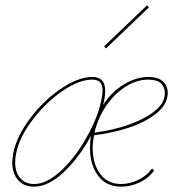

<svg xmlns="http://www.w3.org/2000/svg" viewBox="-20 -698 659 721"><path d="M610 -349Q610 -339 607 -328Q595 -281 522 -243Q449 -205 333 -190Q328 -163 328 -142Q328 -83 356 -45Q384 -7 435 -7Q466 -7 497.5 -21.5Q529 -36 551 -65L559 -58Q537 -28 503.5 -12.5Q470 3 435 3Q379 3 348.5 -38Q318 -79 318 -142Q318 -168 322 -189Q279 -108 220.5 -52.5Q162 3 107 3Q70 3 48 -22Q26 -47 26 -89Q26 -100 30 -124Q43 -187 93.5 -254Q144 -321 209 -365Q274 -409 327 -409Q375 -409 375 -357Q375 -332 367 -304Q400 -354 446 -381.5Q492 -409 537 -409Q574 -409 592 -392Q610 -375 610 -349ZM354 -295Q365 -336 365 -357Q365 -380 355.5 -389.5Q346 -399 326 -399Q277 -399 215 -356.5Q153 -314 103.5 -249.5Q54 -185 41 -124Q37 -107 37 -89Q37 -50 56.5 -28.5Q76 -7 108 -7Q154 -7 205 -53Q256 -99 296.5 -167Q337 -235 354 -295ZM599 -349Q599 -371 584.5 -385Q570 -399 536 -399Q496 -399 456.5 -375.5Q417 -352 385.5 -310Q354 -268 339 -216Q337 -212 335 -200Q409 -210 465.5 -230.5Q522 -251 555.5 -276.5Q589 -302 596 -328Q599 -337 599 -349ZM371 -524 532 -678 539 -670 378 -516Z"/></svg>

Font: Ysabeau Hairline
Style: Italic
Weight: 100
Italic angle: -12°
Designer: Christian Thalmann (Catharsis Fonts)
Version: Version 0.003